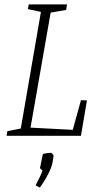

<svg xmlns="http://www.w3.org/2000/svg" viewBox="-20 -614 444 868"><path d="M373 -160 346 0H10L13 -21L74 -33L165 -560L106 -573L110 -594H283L279 -569L209 -557L118 -37L309 -27L346 -161ZM141 224Q164 181 172 157Q160 148 161 144L174 82Q192 77 210 77Q213 77 218 82.5Q223 88 222 91L218 118Q214 142 197 174.5Q180 207 160 234Z"/></svg>

Font: Grenze ExtraLight
Style: Italic
Weight: 275
Italic angle: -10°
Designer: Renata Polastri
Foundry: Omnibus-Type
Version: Version 1.002; ttfautohint (v1.8)